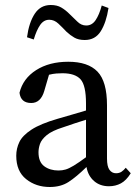

<svg xmlns="http://www.w3.org/2000/svg" viewBox="-20 -735 549 768"><path d="M416 10Q380 10 356 -11Q332 -32 326 -67Q285 -27 254 -7Q223 13 179 13Q124 13 84.5 -18.5Q45 -50 45 -112Q45 -141 57.5 -167Q70 -193 106 -216.5Q142 -240 211 -260Q240 -268 268 -276.5Q296 -285 324 -293V-321Q324 -394 302 -418Q280 -442 230 -442Q219 -442 205.5 -441Q192 -440 176 -436L157 -371Q143 -323 105 -323Q63 -323 58 -364Q72 -421 124.5 -454.5Q177 -488 253 -488Q332 -488 370 -448.5Q408 -409 408 -314V-101Q408 -69 418 -55.5Q428 -42 444 -42Q457 -42 466 -48Q475 -54 483 -64L503 -42Q485 -13 463.5 -1.5Q442 10 416 10ZM134 -126Q134 -87 157 -70Q180 -53 214 -53Q229 -53 242.5 -57Q256 -61 275 -72.5Q294 -84 324 -106V-256Q301 -249 278.5 -241.5Q256 -234 233 -226Q188 -212 167 -194.5Q146 -177 140 -159.5Q134 -142 134 -126ZM88 -586Q96 -645 119 -680Q142 -715 183 -715Q208 -715 225 -705Q242 -695 256 -681Q274 -664 289.5 -648.5Q305 -633 325 -633Q348 -633 362.5 -654.5Q377 -676 387 -713L414 -703Q405 -645 383 -610Q361 -575 319 -575Q294 -575 277.5 -584.5Q261 -594 246 -608Q230 -625 213.5 -640.5Q197 -656 177 -656Q155 -656 140.5 -635Q126 -614 115 -577Z"/></svg>

Font: Source Serif 4
Style: Regular
Weight: 400
Designer: Frank Grießhammer
Foundry: Adobe
Version: Version 4.005;hotconv 1.1.0;makeotfexe 2.6.0